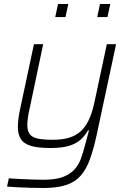

<svg xmlns="http://www.w3.org/2000/svg" viewBox="-20 -730 646 956"><path d="M196 206Q165 206 131 205Q97 204 67 202.5Q37 201 15 199L24 158Q52 160 83 161.5Q114 163 144 164Q174 165 196 165Q257 165 293.5 151Q330 137 351 113.5Q372 90 383 59.5Q394 29 403 -6Q408 -24 413 -43Q418 -62 423 -81H418Q405 -57 383.5 -36.5Q362 -16 326 -4.5Q290 7 231 7Q170 7 134.5 -3.5Q99 -14 84 -37.5Q69 -61 69 -97Q69 -117 72 -140.5Q75 -164 81 -191L149 -510H195L130 -201Q123 -172 119.5 -148.5Q116 -125 116 -108Q116 -77 129 -61Q142 -45 170 -39.5Q198 -34 245 -34Q289 -34 323 -44Q357 -54 381 -75.5Q405 -97 421.5 -131.5Q438 -166 449 -215L512 -510H558L463 -66Q447 9 428.5 61Q410 113 381.5 145Q353 177 308.5 191.5Q264 206 196 206ZM464 -645 478 -710H529L515 -645ZM255 -645 269 -710H320L306 -645Z"/></svg>

Font: Saira Thin ExtraLight
Style: Italic
Weight: 250
Italic angle: -12°
Version: Version 1.101